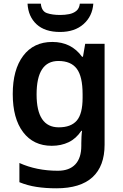

<svg xmlns="http://www.w3.org/2000/svg" viewBox="-20 -779 666 1039"><path d="M263 -552Q366 -552 424 -472H429L441 -542H546V4Q546 120 480.5 180Q415 240 285 240Q227 240 178 232.5Q129 225 85 207V103Q178 145 293 145Q355 145 387.5 110.5Q420 76 420 10V-4Q420 -19 421 -39Q422 -59 424 -71H420Q392 -29 351.5 -9.5Q311 10 260 10Q161 10 105 -64Q49 -138 49 -270Q49 -402 105.5 -477Q162 -552 263 -552ZM296 -449Q178 -449 178 -268Q178 -90 298 -90Q364 -90 395.5 -126.5Q427 -163 427 -250V-269Q427 -365 395.5 -407Q364 -449 296 -449ZM485 -759Q480 -691 432 -648.5Q384 -606 305 -606Q223 -606 178 -647.5Q133 -689 129 -759H201Q205 -718 234 -708Q263 -698 306 -698Q331 -698 354 -702.5Q377 -707 393 -720Q409 -733 412 -759Z"/></svg>

Font: Noto Sans Tamil SemiBold
Style: Regular
Weight: 600
Designer: Jelle Bosma - Monotype Design Team
Foundry: Monotype Imaging Inc.
Version: Version 2.004; ttfautohint (v1.8.4.7-5d5b)